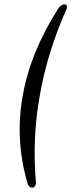

<svg xmlns="http://www.w3.org/2000/svg" viewBox="-20 -801 327 880"><path d="M145 39Q142 59 128 59Q112 59 106 39Q48 -162 84 -361Q118 -559 247 -762Q260 -781 276 -781Q290 -781 286 -762Q241 -661 210 -561Q179 -461 162 -361Q144 -260 140 -160.5Q136 -61 145 39Z"/></svg>

Font: Jura
Style: Italic
Weight: 400
Designer: Ed Merritt
Foundry: Ten by Twenty
Version: Version 1.007